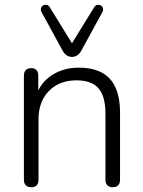

<svg xmlns="http://www.w3.org/2000/svg" viewBox="-20 -777 600 803"><path d="M111 6Q96 6 88 -2Q80 -10 80 -25V-460Q80 -476 88 -484Q96 -492 111 -492Q125 -492 132.5 -484Q140 -476 140 -460V-366L129 -372Q149 -432 197.5 -463Q246 -494 309 -494Q367 -494 405.5 -473.5Q444 -453 463 -411Q482 -369 482 -306V-25Q482 -10 474 -2Q466 6 452 6Q437 6 429 -2Q421 -10 421 -25V-301Q421 -374 392 -407.5Q363 -441 300 -441Q228 -441 184.5 -396.5Q141 -352 141 -277V-25Q141 6 111 6ZM281 -539Q269 -539 259 -545.5Q249 -552 242 -565L154 -726Q149 -736 151.5 -743.5Q154 -751 161 -754.5Q168 -758 175.5 -756.5Q183 -755 188 -747L281 -596L374 -747Q379 -755 386.5 -756.5Q394 -758 401 -754.5Q408 -751 410.5 -743.5Q413 -736 408 -726L320 -565Q313 -552 303 -545.5Q293 -539 281 -539Z"/></svg>

Font: Nunito ExtraLight Light
Style: Regular
Weight: 300
Version: Version 3.602